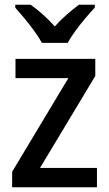

<svg xmlns="http://www.w3.org/2000/svg" viewBox="-20 -786 458 806"><path d="M387 0H31V-65L267 -458H45V-539H380V-467L148 -81H387ZM156 -606Q144 -628 124.5 -655Q105 -682 83.5 -708Q62 -734 44 -754V-766H109Q133 -749 159.5 -725.5Q186 -702 210 -675Q235 -703 260.5 -725Q286 -747 311 -766H378V-754Q360 -735 338 -709Q316 -683 296 -655.5Q276 -628 264 -606Z"/></svg>

Font: Noto Sans Malayalam SemiCondensed Medium
Style: Regular
Weight: 500
Width: 4
Designer: Jelle Bosma - Monotype Design Team
Foundry: Monotype Imaging Inc.
Version: Version 2.104; ttfautohint (v1.8.4.7-5d5b)